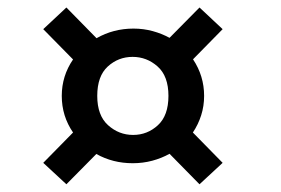

<svg xmlns="http://www.w3.org/2000/svg" viewBox="-20 -534 743 507"><path d="M155.3 -47.4 94.2 -104 172.9 -184.1Q143.1 -227.5 143.1 -280.8Q143.1 -333.5 172.9 -377L94.2 -457L155.3 -514.2L234.9 -433.1Q279.3 -458.5 332.5 -458.5Q358.9 -458.5 383.1 -451.9Q407.2 -445.3 427.7 -434.1L506.8 -514.2L567.9 -457L489.7 -377.4Q519 -333.5 519 -280.8Q519 -253.9 511.2 -229.5Q503.4 -205.1 489.3 -184.1L567.9 -104L506.8 -47.4L427.7 -127.9Q406.7 -116.2 382.1 -109.6Q357.4 -103 330.6 -103Q277.8 -103 234.4 -127.4ZM331.5 -177.7Q369.1 -177.7 397 -203.4Q424.8 -229 424.8 -280.8Q424.8 -333 396.2 -358.4Q367.7 -383.8 330.1 -383.8Q292.5 -383.8 264.6 -358.4Q236.8 -333 236.8 -280.8Q236.8 -229 265.4 -203.4Q293.9 -177.7 331.5 -177.7Z"/></svg>

Font: Gelasio
Style: Bold
Weight: 700
Designer: Eben Sorkin
Foundry: Eben Sorkin
Version: Version 1.008